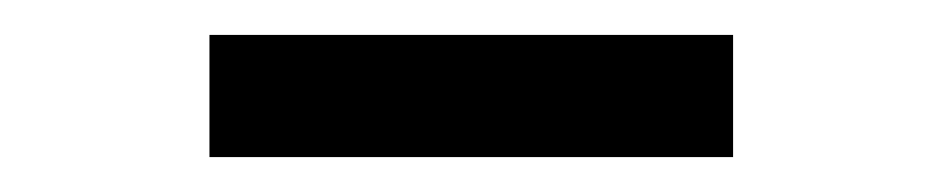

<svg xmlns="http://www.w3.org/2000/svg" viewBox="-20 -725 540 110"><path d="M100 -635V-705H400V-635Z"/></svg>

Font: Iosevka Term Medium
Style: Regular
Weight: 500
Monospace: yes
Designer: Belleve Invis
Foundry: Belleve Invis
Version: Version 26.3.1